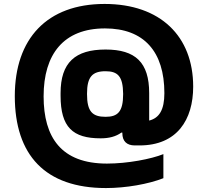

<svg xmlns="http://www.w3.org/2000/svg" viewBox="-20 -723 1053 973"><path d="M808 180V58C746 83 626 106 522 106C290 106 201 -27 201 -235C201 -448 302 -579 512 -579C710 -579 813 -461 813 -251C813 -166 787 -125 736 -112V-251C736 -407 666 -472 515 -472C361 -472 287 -406 287 -251V-238C287 -78 349 -22 490 -22C533 -22 567 -31 595 -51H600V-48C600 -8 622 14 663 14H687C877 14 959 -116 959 -284C959 -539 793 -703 510 -703C219 -703 55 -528 55 -236C55 63 209 230 517 230C618 230 732 210 808 180ZM421 -246V-248C421 -334 448 -362 515 -362C578 -362 603 -335 604 -248V-246C604 -157 577 -131 515 -131C448 -131 421 -158 421 -246Z"/></svg>

Font: LT Wave Alt Black
Style: Regular
Weight: 900
Designer: Daniel Lyons
Version: Version 2.5 (Glyphs App)